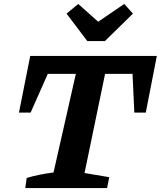

<svg xmlns="http://www.w3.org/2000/svg" viewBox="-20 -952 814 972"><path d="M774 -669 718 -382H660L651 -578H512L408 -76L533 -55L522 0H108L115 -51Q148 -61 181 -67.5Q214 -74 251 -79L364 -578H222L135 -382H76L133 -669ZM422 -744 317 -883 376 -932 477 -842 609 -932 653 -883 511 -744Z"/></svg>

Font: Piazzolla Thin ExtraBold
Style: Italic
Weight: 800
Italic angle: -11.3°
Version: Version 2.005